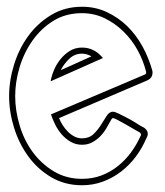

<svg xmlns="http://www.w3.org/2000/svg" viewBox="-20 -523 490 569"><path d="M130 -282Q133 -299 140.5 -316.5Q148 -334 160 -348.5Q172 -363 187.5 -372.5Q203 -382 223 -382Q260 -382 285 -351ZM223 -484Q175 -484 138.5 -461.5Q102 -439 76.5 -403Q51 -367 38 -323.5Q25 -280 25 -238Q25 -196 38 -152Q51 -108 76.5 -73Q102 -38 139 -15.5Q176 7 223 7Q254 7 280.5 -3Q307 -13 329 -30.5Q351 -48 368 -71Q385 -94 397 -121Q398 -122 398 -125L395 -130Q391 -132 379 -139Q367 -146 354 -153.5Q341 -161 329.5 -167Q318 -173 315 -173Q312 -173 310 -169Q303 -156 295 -142.5Q287 -129 276.5 -118.5Q266 -108 253 -101Q240 -94 223 -94Q205 -94 190 -102.5Q175 -111 163.5 -124Q152 -137 144 -153Q136 -169 131 -184L409 -302Q413 -304 413 -306V-310Q405 -343 388 -374Q371 -405 346 -429.5Q321 -454 290 -469Q259 -484 223 -484ZM223 -503Q263 -503 297 -487Q331 -471 357.5 -445Q384 -419 402.5 -385Q421 -351 431 -315Q432 -313 432 -308Q432 -292 417 -285L155 -173Q159 -163 165.5 -152.5Q172 -142 181 -133Q190 -124 200.5 -118.5Q211 -113 223 -113Q244 -113 257 -125.5Q270 -138 279 -152.5Q288 -167 296 -179.5Q304 -192 315 -192Q320 -192 332.5 -186Q345 -180 359 -172.5Q373 -165 385.5 -157Q398 -149 404 -146L403 -147Q409 -144 413.5 -138.5Q418 -133 418 -126Q418 -121 414 -113V-114Q402 -85 383 -59.5Q364 -34 339.5 -15Q315 4 285.5 15Q256 26 223 26Q172 26 131.5 2Q91 -22 63.5 -60Q36 -98 21.5 -145Q7 -192 7 -238Q7 -284 21.5 -331Q36 -378 63.5 -416Q91 -454 131.5 -478.5Q172 -503 223 -503ZM251 -356Q237 -364 223 -364Q201 -364 185 -348.5Q169 -333 160 -315Z"/></svg>

Font: RonaldsonGothicLicht
Style: Regular
Weight: 400
Designer: Mr. Robertson for MacKellar, Smiths & Jordan Co. Philadelphia
Foundry: CAT-Fonts Peter Wiegel
Version: 1.000